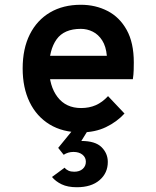

<svg xmlns="http://www.w3.org/2000/svg" viewBox="-20 -543 656 805"><path d="M319 12Q243 12 188.2 -21.2Q133.5 -54.5 104.2 -114.8Q75 -175 75 -256Q75 -339 105 -398.8Q135 -458.5 189.8 -490.8Q244.5 -523 319 -523Q380.5 -523 431 -497Q481.5 -471 511.2 -417.5Q541 -364 541 -281Q541 -267.5 540.5 -249Q540 -230.5 537 -211H163V-309H428Q424.5 -348.5 408.5 -373.5Q392.5 -398.5 369 -410.2Q345.5 -422 319 -422Q248.5 -422 217.2 -378Q186 -334 186 -258Q186 -182.5 221.2 -136.2Q256.5 -90 320 -90Q354 -90 381.5 -102Q409 -114 433 -140L502 -67Q470 -32 424.2 -10Q378.5 12 319 12ZM302 242Q264 242 238.5 229.8Q213 217.5 198 199L251 160Q257 168 267 172.5Q277 177 291 177Q313.5 177 326.8 165.2Q340 153.5 340 135Q340 117 325.8 105.5Q311.5 94 288 94Q265 94 247 106L224 77L295 -10H357L321 48Q379.5 48 405.8 74Q432 100 432 136Q432 182.5 397.5 212.2Q363 242 302 242Z"/></svg>

Font: Overpass Mono Light
Style: Regular
Weight: 300
Monospace: yes
Designer: Delve Withrington, Dave Bailey
Foundry: Delve Fonts LLC
Version: Version 4.000